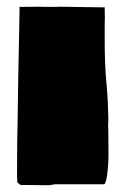

<svg xmlns="http://www.w3.org/2000/svg" viewBox="-20 -531 367 566"><path d="M298.8 -152.8 299.3 -148.4 299.8 -75.2Q299.8 -44.4 295.9 -16.1Q292 12.2 286.6 12.2H143.1L124 15.1Q94.7 15.1 40 14.2L30.8 6.3V0L30.3 -10.3V-32.2Q30.3 -121.6 32.2 -191.9L33.7 -296.4L37.6 -497.1V-510.7L101.1 -511.2L110.4 -510.7H143.6L155.8 -511.2L285.2 -509.3Q287.1 -509.8 287.8 -509.8Q288.6 -509.8 288.6 -507.3L289.1 -476.6L288.6 -458V-420.9Q288.6 -338.4 293.5 -289.1L295.4 -268.6Q298.3 -233.9 299.3 -183.1V-169.9Q299.3 -169.4 298.8 -168Z"/></svg>

Font: Bowlby One
Style: Regular
Weight: 400
Designer: vernon adams
Foundry: vernon adams
Version: Version 1.000